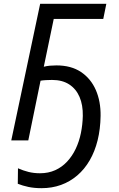

<svg xmlns="http://www.w3.org/2000/svg" viewBox="-20 -734 623 1004"><path d="M197 250Q159 250 128.5 243.5Q98 237 73 227L74 146Q101 158 129 165Q157 172 189 172Q233 172 268.5 156Q304 140 331 111Q358 82 376 44Q394 6 403 -38Q412 -82 413 -128Q414 -185 396 -227Q378 -269 342 -292.5Q306 -316 252 -316Q236 -316 219.5 -315Q203 -314 192 -312L128 0H39L190 -714H536L520 -635H261L209 -385Q224 -389 241 -390.5Q258 -392 275 -392Q352 -392 403.5 -357.5Q455 -323 481 -263.5Q507 -204 506 -128Q505 -59 490.5 -0.5Q476 58 449 104.5Q422 151 384 183.5Q346 216 299 233Q252 250 197 250Z"/></svg>

Font: Noto Sans Display
Style: Italic
Weight: 400
Italic angle: -12°
Designer: Monotype Design Team
Foundry: Monotype Imaging Inc.
Version: Version 2.003